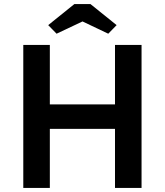

<svg xmlns="http://www.w3.org/2000/svg" viewBox="-20 -920 807 940"><path d="M543 0H673V-700H543V-409H224V-700H94V0H224V-289H543ZM216 -797 257 -755 384 -815 510 -755 551 -797 423 -900H344Z"/></svg>

Font: Easer Grotesk Medium
Style: Regular
Weight: 500
Designer: Boardeaser, Bonnie Shaver-Troup, Thomas Jockin
Foundry: Lexend
Version: Version 1.001;Glyphs 3.1.2 (3151)